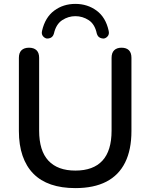

<svg xmlns="http://www.w3.org/2000/svg" viewBox="-20 -957 773 986"><path d="M367 9Q296 9 242 -9.5Q188 -28 151.5 -65Q115 -102 96 -157Q77 -212 77 -284V-660Q77 -686 90.5 -699Q104 -712 129 -712Q154 -712 167.5 -699Q181 -686 181 -660V-286Q181 -183 228.5 -132Q276 -81 367 -81Q459 -81 506 -132Q553 -183 553 -286V-660Q553 -686 566.5 -699Q580 -712 604 -712Q629 -712 642 -699Q655 -686 655 -660V-284Q655 -188 622.5 -122.5Q590 -57 526 -24Q462 9 367 9ZM221 -759Q209 -761 200.5 -771.5Q192 -782 196 -799Q212 -868 258.5 -902.5Q305 -937 367 -937Q429 -937 476 -902.5Q523 -868 538 -799Q542 -782 533.5 -771.5Q525 -761 513 -759Q503 -759 495 -762.5Q487 -766 483 -772Q479 -778 477 -785Q467 -833 435.5 -853.5Q404 -874 367 -874Q331 -874 299.5 -853.5Q268 -833 257 -785Q255 -778 251 -772Q247 -766 239.5 -762.5Q232 -759 221 -759Z"/></svg>

Font: Nunito ExtraLight SemiBold
Style: Regular
Weight: 600
Version: Version 3.602